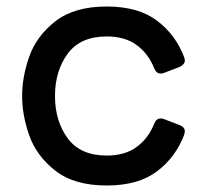

<svg xmlns="http://www.w3.org/2000/svg" viewBox="-20 -557 621 590"><path d="M474 -193Q480 -193 484 -191L531 -173Q548 -167 548 -153Q548 -151 546 -143Q520 -74 462.5 -30.5Q405 13 308 13Q208 13 150 -32.5Q92 -78 70 -140.5Q48 -203 48 -262Q48 -321 70 -383.5Q92 -446 150 -491.5Q208 -537 308 -537Q405 -537 462.5 -493.5Q520 -450 546 -381Q548 -375 548 -371Q548 -359 531 -351L484 -333Q480 -331 474 -331Q460 -331 454 -347Q436 -392 400 -418.5Q364 -445 308 -445Q227 -445 188 -392Q149 -339 149 -262Q149 -185 188 -132Q227 -79 308 -79Q364 -79 400 -105.5Q436 -132 454 -177Q460 -193 474 -193Z"/></svg>

Font: Shippori Gothic B2 Bold
Style: Regular
Weight: 700
Designer: FONTDASU
Foundry: FONTDASU / Google Inc. / but / Adobe
Version: Version 1.130